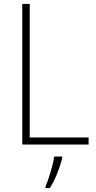

<svg xmlns="http://www.w3.org/2000/svg" viewBox="-20 -734 490 975"><path d="M93 0H430V-36H131V-714H93ZM296 69V61H255C250 103 226 180 211 213V221H233C262 176 284 117 296 69Z"/></svg>

Font: Noto Sans Devanagari UI SemiCondensed ExtraLight
Style: Regular
Weight: 200
Width: 4
Designer: Jelle Bosma - Monotype Design Team
Foundry: Monotype Imaging Inc.
Version: Version 2.004